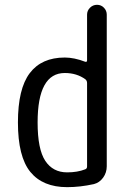

<svg xmlns="http://www.w3.org/2000/svg" viewBox="-20 -770 540 800"><path d="M250 -465.8Q136.7 -465.8 136.7 -259.8Q136.7 -148.4 168.5 -100.1Q200.2 -51.8 259.8 -51.8Q302.7 -51.8 335 -64.5Q342.8 -67.4 342.8 -76.2V-423.8Q342.8 -433.6 335.9 -439.5Q299.8 -465.8 250 -465.8ZM259.8 9.8Q158.2 9.8 106.4 -53.7Q54.7 -117.2 54.7 -259.8Q54.7 -400.4 104 -465.3Q153.3 -530.3 250 -530.3Q289.1 -530.3 335 -512.7Q342.8 -510.7 342.8 -518.6V-709Q342.8 -725.6 355 -737.8Q367.2 -750 384.3 -750Q401.4 -750 413.1 -737.8Q424.8 -725.6 424.8 -709V-77.1Q424.8 -50.8 409.7 -29.8Q394.5 -8.8 371.1 -2.9Q313.5 9.8 259.8 9.8Z"/></svg>

Font: Rounded Mgen+ 1mn regular
Style: Regular
Weight: 400
Designer: [Source Han Sans]
Ryoko NISHIZUKA  (kana & ideographs); Paul D. Hunt (Latin, Greek & Cyrillic); Wenlong ZHANG  (bopomofo
Version: Version 1.059.20150602